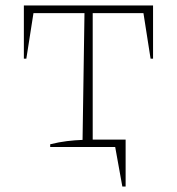

<svg xmlns="http://www.w3.org/2000/svg" viewBox="-20 -536 646 700"><path d="M67 -516H538V-322H529L503 -488H318V-27H438V144H426L400 0H163V-10Q195 -18 224 -21.5Q253 -25 281 -26L288 -488H102L76 -322H67Z"/></svg>

Font: Piazzolla SC Thin
Style: Regular
Weight: 100
Designer: Juan Pablo del Peral
Foundry: Huerta Tipografica
Version: Version 1.330